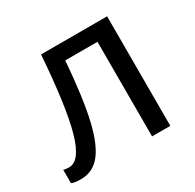

<svg xmlns="http://www.w3.org/2000/svg" viewBox="-124 -671 827 814"><g transform="rotate(-30 289.0 -264.5)"><path d="M493.2 0H403.8V-462.9H246.1Q232.4 -287.1 209.2 -186.8Q186 -86.4 148.7 -39.8Q111.3 6.8 53.2 6.8Q21.5 6.8 6.8 0V-65.9Q17.1 -62 34.2 -62Q87.9 -62 119.9 -175.3Q151.9 -288.6 169.9 -536.1H493.2Z"/></g></svg>

Font: NotoSans
Style: Regular
Weight: 400
Designer: Monotype Design team
Foundry: Monotype Imaging Inc.
Version: Version 1.04